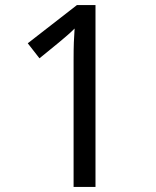

<svg xmlns="http://www.w3.org/2000/svg" viewBox="-20 -734 612 754"><path d="M355 0H269V-499Q269 -542 270 -568Q271 -594 273 -622Q257 -606 244 -595Q231 -584 211 -567L135 -505L89 -564L282 -714H355Z"/></svg>

Font: Noto Sans Tangsa
Style: Regular
Weight: 400
Designer: David Williams
Foundry: Google LLC
Version: Version 1.504